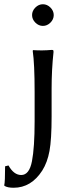

<svg xmlns="http://www.w3.org/2000/svg" viewBox="-61 -668 353 904"><path d="M105.5 -561.5Q90 -577 90 -597Q90 -617 105.5 -632.5Q121 -648 141 -648Q161 -648 176.5 -632.5Q192 -617 192 -597Q192 -577 176.5 -561.5Q161 -546 141 -546Q121 -546 105.5 -561.5ZM182 -251V-120Q182 -11 172 43Q162 97 138 135Q86 216 3 216Q-26 216 -40 207L-41 204Q-37 189 -37 115L-21 111Q4 156 39 156Q77 156 89.5 91Q102 26 102 -96V-235Q102 -368 93 -429L95 -432Q138 -429 182 -433Q188 -433 189.5 -431.5Q191 -430 191 -423Q182 -339 182 -251Z"/></svg>

Font: Libertinus Sans
Style: Regular
Weight: 400
Designer: Philipp H. Poll
Foundry: Khaled Hosny
Version: Version 6.1